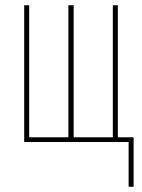

<svg xmlns="http://www.w3.org/2000/svg" viewBox="-20 -540 540 730"><path d="M469 170V0H72V-520H91V-18H240V-520H260V-18H409V-520H428V-18H488V170Z"/></svg>

Font: Iosevka Thin
Style: Regular
Weight: 100
Monospace: yes
Designer: Belleve Invis
Foundry: Belleve Invis
Version: Version 32.5.0; ttfautohint (v1.8.4)